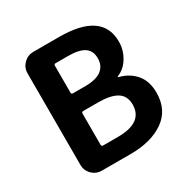

<svg xmlns="http://www.w3.org/2000/svg" viewBox="-167 -888 1014 1036"><g transform="rotate(-30 340.5 -370.0)"><path d="M175.8 0Q140.6 0 115.7 -24.9Q90.8 -49.8 90.8 -85V-655.3Q90.8 -690.4 115.7 -715.3Q140.6 -740.2 175.8 -740.2H335.9Q603.5 -740.2 603.5 -557.6Q603.5 -505.9 576.7 -460.9Q549.8 -416 505.9 -398.4Q502.9 -398.4 502.9 -395.5Q502.9 -392.6 504.9 -392.6Q567.4 -377 604.5 -333Q641.6 -289.1 641.6 -217.8Q641.6 -110.4 562.5 -55.2Q483.4 0 355.5 0ZM239.3 -449.2Q239.3 -439.5 249 -439.5H325.2Q393.6 -439.5 426.8 -464.8Q460 -490.2 460 -536.1Q460 -584 427.2 -605.5Q394.5 -627 327.1 -627H249Q239.3 -627 239.3 -617.2ZM239.3 -124Q239.3 -114.3 249 -114.3H341.8Q498 -114.3 498 -226.6Q498 -280.3 459 -304.7Q419.9 -329.1 341.8 -329.1H249Q239.3 -329.1 239.3 -319.3Z"/></g></svg>

Font: Gen Jyuu GothicX Bold
Style: Bold
Weight: 700
Designer: Ryoko NISHIZUKA (kana &amp; ideographs); Paul D. Hunt (Latin, Greek &amp; Cyrillic); Wenlong ZHANG (bopomofo); Sandoll C
Version: Version 1.058.20140828